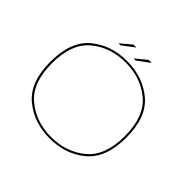

<svg xmlns="http://www.w3.org/2000/svg" viewBox="-166 -863 1049 1049"><g transform="rotate(45 358.5 -339.0)"><path d="M343.5 4.5Q467 4.5 552 -66.8Q637 -138 637 -294.5Q637 -452 552 -523Q467 -594 343.5 -594Q220.5 -594 135.2 -523Q50 -452 50 -294.5Q50 -138 135.2 -66.8Q220.5 4.5 343.5 4.5ZM343.5 -6.5Q227 -6.5 144.5 -74.8Q62 -143 62 -294.5Q62 -447 144.5 -515Q227 -583 343.5 -583Q460.5 -583 543 -515Q625.5 -447 625.5 -294.5Q625.5 -143 543 -74.8Q460.5 -6.5 343.5 -6.5ZM359 -629H375.5L446.5 -682H423ZM242 -629H257.5L328 -682H304.5Z"/></g></svg>

Font: Anybody Expanded Thin
Style: Regular
Weight: 250
Width: 7
Version: Version 1.113;gftools[0.9.25]